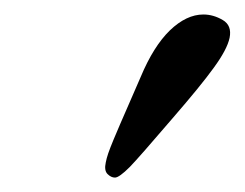

<svg xmlns="http://www.w3.org/2000/svg" viewBox="-20 -582 338 265"><path d="M260.7 -562Q274.4 -562 287.4 -554.4Q300.3 -546.9 296.9 -529.8Q293.5 -513.7 274.9 -488.3Q257.3 -463.9 218.3 -418.9Q171.9 -364.7 159.2 -351.6Q144.5 -336.9 138.7 -336.9Q133.3 -336.9 128.4 -341.8Q123.5 -346.7 126 -357.9Q127 -363.3 129.4 -370.4Q131.8 -377.4 136.7 -389.2L146 -411.1L159.2 -441.4L174.3 -476.1Q191.9 -518.1 214.4 -540Q237.3 -562 260.7 -562Z"/></svg>

Font: Linux Biolinum G
Style: Italic
Weight: 400
Italic angle: -12°
Designer: Philipp H. Poll
Foundry: Philipp H. Poll
Version: Version 0.5.1